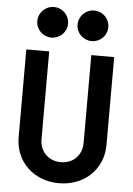

<svg xmlns="http://www.w3.org/2000/svg" viewBox="-62 -989 724 1045"><g transform="rotate(5 300.0 -466.5)"><path d="M540 -700H415V-220C415 -153 368 -105 300 -105C233 -105 185 -153 185 -220V-700H60V-220C60 -87 162 10 300 10C438 10 540 -87 540 -220ZM106 -859C106 -813 144 -776 190 -776C237 -776 274 -813 274 -859C274 -906 237 -943 190 -943C144 -943 106 -906 106 -859ZM326 -859C326 -813 364 -776 410 -776C457 -776 494 -813 494 -859C494 -906 457 -943 410 -943C364 -943 326 -906 326 -859Z"/></g></svg>

Font: CommitMono
Style: Bold
Weight: 700
Monospace: yes
Designer: Eigil Nikolajsen
Foundry: Eigil Nikolajsen
Version: Version 1.143